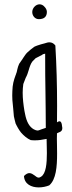

<svg xmlns="http://www.w3.org/2000/svg" viewBox="-20 -711 326 872"><path d="M192.9 -657.2C192.9 -664.6 189 -673.3 182.6 -679.7C176.3 -687.5 168 -691.4 159.7 -691.4C151.9 -691.4 143.1 -688 135.7 -679.7C129.9 -673.3 126.5 -664.6 126.5 -656.2C126.5 -639.6 138.7 -624 156.2 -624C180.7 -624 192.9 -635.3 192.9 -657.2ZM261.7 -139.2C259.3 -164.6 249 -162.6 238.8 -155.3C239.3 -180.7 239.3 -205.6 239.3 -230.5C239.3 -323.7 236.8 -413.6 231.4 -504.4C224.6 -513.7 213.4 -521 196.8 -518.1C185.1 -515.6 144 -503.4 138.7 -500L139.6 -501C135.7 -498.5 103 -475.6 94.2 -460.9L83.5 -445.3V-444.8L66.9 -420.9C63 -412.6 60.5 -403.8 58.6 -395.5L55.7 -382.3C54.7 -380.4 55.2 -382.8 51.8 -371.1V-372.1C41.5 -343.8 37.1 -328.1 36.1 -296.9C35.6 -290 35.6 -282.7 35.6 -277.3C35.6 -261.2 36.6 -250 37.6 -242.2C38.6 -233.9 39.6 -225.6 40 -217.3L43 -183.1C43 -182.6 48.8 -156.7 50.8 -150.4C52.7 -145.5 59.1 -134.3 61.5 -129.9C66.9 -120.6 70.3 -115.7 75.7 -108.9C86.9 -95.7 104 -81.1 119.6 -74.7C126 -73.7 133.8 -73.7 140.1 -73.7C157.7 -73.7 169.9 -76.2 182.6 -78.6L191.9 -80.1C191.4 -73.2 191.9 -77.1 191.9 -68.8C191.9 -62 191.9 -51.8 192.4 -44.4C192.4 -34.7 192.9 -25.4 192.9 -15.6C192.9 31.7 189 78.1 166 91.8C161.6 94.7 158.7 95.7 155.3 95.7C148.9 95.7 143.1 90.3 137.2 85.9C130.4 81.1 122.6 75.2 113.3 75.2C106.4 75.2 98.6 78.6 88.9 88.4C90.8 125.5 122.6 140.1 155.8 140.1C172.4 140.1 189 136.7 203.6 130.9C234.9 104 239.3 45.9 239.3 -14.2C239.3 -27.3 238.8 -40.5 238.8 -53.7C238.3 -63 238.3 -72.3 238.3 -81.1C238.3 -89.8 238.3 -97.2 238.8 -105.5C238.8 -106 242.2 -107.4 245.1 -108.9L244.6 -108.4C255.9 -112.8 267.6 -117.2 261.2 -140.6ZM185.1 -458.5C185.1 -400.4 185.5 -340.8 186.5 -290.5C187 -239.7 188 -189 188 -130.4C196.3 -132.8 173.3 -125.5 168 -123.5C160.6 -120.6 155.3 -118.2 149.9 -118.2C146.5 -118.2 140.1 -120.1 133.8 -123.5C113.3 -134.8 100.6 -157.7 93.8 -193.4C93.3 -195.8 90.8 -208 90.8 -208.5C86.4 -234.9 83 -263.7 83 -290C83 -303.2 84 -316.4 85.9 -329.6C85.9 -330.6 95.7 -356 96.7 -357.4C103 -368.7 106.9 -380.4 110.4 -392.6C114.7 -407.7 120.1 -423.3 127.4 -432.1L142.6 -447.3L158.7 -455.1H158.2L171.9 -461.9C173.8 -466.3 177.7 -464.4 185.1 -467.3Z"/></svg>

Font: Amatic Mod Bold ONEptTWO
Style: Bold
Weight: 700
Designer: David Occhino Design
Foundry: David Occhino Design
Version: Version 1.2